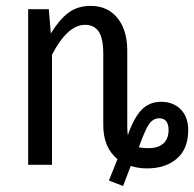

<svg xmlns="http://www.w3.org/2000/svg" viewBox="-20 -557 656 649"><path d="M616.2 -117.2Q616.2 -54.2 578.1 -21Q540 12.2 477.1 12.2Q447.3 12.2 421.9 3.9L396 71.8L348.1 53.2L377 -19Q329.1 -58.6 329.1 -133.8V-375Q329.1 -427.2 313.7 -450.2Q298.3 -473.1 267.1 -473.1Q208.5 -473.1 155.8 -372.1V0H75.2V-525.9H145L151.9 -443.8Q179.2 -489.3 210.4 -513.2Q241.7 -537.1 286.1 -537.1Q343.8 -537.1 377 -496.1Q410.2 -455.1 410.2 -386.2V-126Q410.2 -113.8 412.1 -100.1Q432.1 -158.2 458.3 -185.5Q484.4 -212.9 524.9 -212.9Q565.4 -212.9 590.8 -187.3Q616.2 -161.6 616.2 -117.2ZM481.9 -56.2Q515.1 -56.2 532.5 -72.3Q549.8 -88.4 549.8 -117.2Q549.8 -157.2 518.1 -157.2Q497.6 -157.2 483.6 -137Q469.7 -116.7 449.2 -59.1Q462.4 -56.2 481.9 -56.2Z"/></svg>

Font: Fira Sans Compressed Book
Style: Regular
Weight: 350
Width: 1
Designer: Carrois Corporate & Edenspiekermann AG
Foundry: Carrois Corporate GbR & Edenspiekermann AG
Version: Version 4.203;PS 004.203;hotconv 1.0.88;makeotf.lib2.5.64775